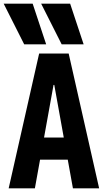

<svg xmlns="http://www.w3.org/2000/svg" viewBox="-42 -1020 562 1040"><path d="M89 -780 -22 -1000H135L208 -780ZM292 -780 181 -1000H338L411 -780ZM5 0 170 -730H330L495 0H353L252 -560H248L147 0ZM110 -155V-275H390V-155Z"/></svg>

Font: M PLUS 1 Code
Style: Bold
Weight: 700
Designer: Coji Morishita
Foundry: UNDERFOREST DESIGN
Version: Version 1.002